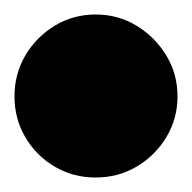

<svg xmlns="http://www.w3.org/2000/svg" viewBox="-82 -293 265 265"><path d="M-62 -160Q-62 -129 -47 -103.5Q-32 -78 -6.5 -63Q19 -48 50 -48Q81 -48 106.5 -63Q132 -78 147.5 -103.5Q163 -129 163 -160Q163 -191 147.5 -216.5Q132 -242 106.5 -257.5Q81 -273 50 -273Q19 -273 -6.5 -257.5Q-32 -242 -47 -216.5Q-62 -191 -62 -160Z"/></svg>

Font: Linefont Black
Style: Regular
Weight: 900
Monospace: yes
Version: Version 3.002;gftools[0.9.33]